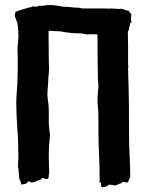

<svg xmlns="http://www.w3.org/2000/svg" viewBox="-20 -755 614 778"><path d="M40 -691.4C40 -688.5 50.8 -661.1 50.8 -661.1L52.7 -642.6C53.7 -631.8 54.7 -620.1 54.7 -609.4C54.7 -590.8 50.8 -572.3 50.8 -552.7L51.8 -527.3V-467.8L50.8 -434.6C50.8 -402.3 45.9 -371.1 45.9 -338.9C45.9 -308.6 47.9 -270.5 50.8 -222.7C54.7 -191.4 52.7 -160.2 54.7 -126C54.7 -115.2 53.7 -100.6 52.7 -82C56.6 -63.5 55.7 -46.9 58.6 -28.3C65.4 -21.5 61.5 -13.7 68.4 -6.8C75.2 -9.8 82 -8.8 86.9 -11.7C91.8 -14.6 92.8 -20.5 97.7 -20.5C99.6 -20.5 100.6 -19.5 100.6 -18.6V-17.6C100.6 -16.6 103.5 -15.6 109.4 -15.6L114.3 -16.6H119.1C123 -16.6 127 -25.4 142.6 -25.4C145.5 -28.3 148.4 -33.2 153.3 -34.2C160.2 -31.2 165 -29.3 166 -29.3L174.8 -30.3C178.7 -37.1 176.8 -47.9 179.7 -55.7C178.7 -76.2 177.7 -97.7 177.7 -118.2C177.7 -152.3 179.7 -182.6 182.6 -209C179.7 -224.6 178.7 -240.2 177.7 -256.8V-301.8C177.7 -322.3 175.8 -341.8 172.9 -361.3L171.9 -367.2C171.9 -389.6 175.8 -414.1 175.8 -436.5C175.8 -448.2 178.7 -457 178.7 -477.5L177.7 -514.6L176.8 -629.9H193.4L197.3 -628.9H206.1C217.8 -628.9 229.5 -627.9 240.2 -625C258.8 -622.1 278.3 -620.1 296.9 -620.1C309.6 -620.1 322.3 -618.2 334 -615.2C336.9 -616.2 340.8 -616.2 345.7 -616.2C357.4 -616.2 367.2 -616.2 375 -615.2C375 -530.3 376 -469.7 377 -434.6L378.9 -407.2L377 -381.8C376 -368.2 375 -354.5 375 -341.8L377 -321.3C378.9 -304.7 378.9 -272.5 378.9 -226.6V-210C378.9 -192.4 379.9 -161.1 381.8 -117.2C382.8 -90.8 383.8 -61.5 383.8 -28.3L382.8 -17.6C387.7 -16.6 389.6 -12.7 389.6 -7.8V-4.9C389.6 -1 390.6 2 393.6 3.9C400.4 3.9 405.3 1 410.2 1C414.1 0 419.9 -6.8 422.9 -6.8C431.6 -6.8 438.5 -3.9 446.3 -3.9C455.1 -3.9 460 -11.7 470.7 -11.7C474.6 -14.6 475.6 -18.6 480.5 -18.6C484.4 -16.6 488.3 -15.6 493.2 -15.6H497.1C500 -18.6 502 -23.4 502.9 -28.3C505.9 -33.2 507.8 -36.1 507.8 -39.1C507.8 -93.8 502.9 -148.4 502.9 -204.1C502.9 -315.4 502 -382.8 501 -407.2C500 -431.6 499 -456.1 499 -480.5L500 -485.4L499 -493.2V-567.4L498 -627C499 -629.9 501 -632.8 502.9 -635.7V-638.7C502.9 -645.5 506.8 -650.4 506.8 -658.2L513.7 -668C513.7 -670.9 510.7 -668.9 510.7 -672.9L511.7 -693.4L512.7 -698.2C505.9 -701.2 504.9 -708 500 -711.9C488.3 -711.9 480.5 -718.8 469.7 -719.7C466.8 -718.8 463.9 -718.8 459 -718.8C448.2 -718.8 440.4 -720.7 429.7 -720.7L420.9 -719.7L412.1 -720.7H317.4C309.6 -720.7 303.7 -723.6 300.8 -723.6C280.3 -723.6 261.7 -727.5 241.2 -727.5C226.6 -727.5 208 -734.4 189.5 -734.4C179.7 -734.4 168.9 -735.4 159.2 -732.4C156.2 -731.4 148.4 -731.4 136.7 -731.4C133.8 -731.4 131.8 -728.5 128.9 -727.5L124 -728.5H110.4L108.4 -726.6C101.6 -726.6 52.7 -711.9 43 -707C41 -701.2 40 -696.3 40 -691.4Z"/></svg>

Font: Caesar Dressing Cyrillic
Style: Regular
Weight: 400
Designer: Dathan Boardman
Foundry: Open Window
Version: Version 1.00;July 2, 2020;FontCreator 13.0.0.2642 64-bit